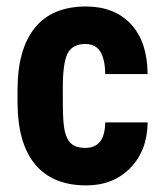

<svg xmlns="http://www.w3.org/2000/svg" viewBox="-20 -558 500 588"><path d="M241.2 -105Q301.3 -105 302.2 -183.1H432.1Q431.2 -96.7 378.9 -43.5Q326.7 9.8 244.1 9.8Q142.1 9.8 88.4 -53.7Q34.7 -117.2 33.7 -240.7V-282.7Q33.7 -407.2 86.7 -472.7Q139.6 -538.1 243.2 -538.1Q330.6 -538.1 380.9 -484.1Q431.2 -430.2 432.1 -331.1H302.2Q301.8 -375.5 287.6 -399.4Q273.4 -423.3 240.7 -423.3Q204.6 -423.3 189 -397.7Q173.3 -372.1 172.4 -298.3V-244.6Q172.4 -180.2 178.7 -154.5Q185.1 -128.9 199.7 -116.9Q214.4 -105 241.2 -105Z"/></svg>

Font: TypoPRO Roboto
Style: Bold
Weight: 700
Designer: Google
Version: Version 2.136; 2016